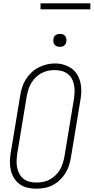

<svg xmlns="http://www.w3.org/2000/svg" viewBox="-20 -1128 564 1156"><path d="M198 8Q171 8 145 2Q119 -4 98.5 -19Q78 -34 64.5 -56Q51 -78 45 -103.5Q39 -129 39.5 -156Q40 -183 45 -210L102 -555Q106 -580 114 -604.5Q122 -629 136 -651Q150 -673 169.5 -691.5Q189 -710 212.5 -722Q236 -734 261 -740Q286 -746 311 -746Q338 -746 363.5 -738.5Q389 -731 410 -716.5Q431 -702 444.5 -679.5Q458 -657 464 -632Q470 -607 469.5 -579.5Q469 -552 464 -525L407 -180Q403 -155 395 -130.5Q387 -106 373 -84Q359 -62 339.5 -43.5Q320 -25 296.5 -13Q273 -1 248 3.5Q223 8 198 8ZM199 -29Q220 -29 240.5 -33Q261 -37 279.5 -47Q298 -57 314 -72.5Q330 -88 341 -106.5Q352 -125 358 -145Q364 -165 368 -186L425 -531Q428 -552 429 -573.5Q430 -595 426 -615.5Q422 -636 412.5 -654Q403 -672 386.5 -684Q370 -696 349.5 -701Q329 -706 308 -706Q287 -706 267 -701.5Q247 -697 228.5 -687Q210 -677 194.5 -661.5Q179 -646 168 -627.5Q157 -609 151 -589.5Q145 -570 141 -549L84 -204Q81 -183 80 -161.5Q79 -140 83 -120Q87 -100 96.5 -82Q106 -64 121.5 -51.5Q137 -39 157.5 -34Q178 -29 199 -29ZM340 -846Q331 -846 322.5 -849Q314 -852 308.5 -859Q303 -866 301.5 -875.5Q300 -885 302 -895Q303 -901 306 -907Q309 -913 315 -917Q321 -921 327.5 -922.5Q334 -924 340 -924Q350 -924 358.5 -921Q367 -918 372.5 -911Q378 -904 379.5 -894.5Q381 -885 379 -875Q378 -869 374.5 -863Q371 -857 365.5 -853Q360 -849 353.5 -847.5Q347 -846 340 -846ZM224 -1072V-1108H524V-1072Z"/></svg>

Font: Iosevka Curly Slab XLtObl
Style: Regular
Weight: 200
Italic angle: -9°
Monospace: yes
Designer: Belleve Invis
Foundry: Belleve Invis
Version: Version 11.1.0; ttfautohint (v1.8.3)